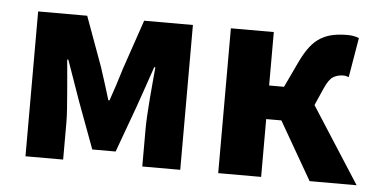

<svg xmlns="http://www.w3.org/2000/svg" viewBox="-42 -581 1289 655"><g transform="rotate(5 603.0 -254.0)"><path d="M65 0V-496H233L295 -326Q305 -296 313.5 -268.5Q322 -241 330 -215H334Q343 -241 352 -268.5Q361 -296 370 -326L428 -496H595V0H465V-127Q465 -147 466.5 -175Q468 -203 470.5 -233Q473 -263 475.5 -291.5Q478 -320 480 -341H476Q465 -308 452 -271Q439 -234 428 -202L370 -43H290L231 -202Q220 -234 206.5 -271.5Q193 -309 182 -341H178Q180 -320 182.5 -291.5Q185 -263 187.5 -233Q190 -203 192 -175Q194 -147 194 -127V0Z M725 0V-496H872V-313H923L966 -404Q981 -435 997 -455.5Q1013 -476 1032.5 -487.5Q1052 -499 1074 -503.5Q1096 -508 1123 -508Q1145 -508 1163 -501L1140 -365Q1135 -367 1130.5 -368Q1126 -369 1121 -369Q1102 -369 1087 -360Q1072 -351 1058 -319L1032 -260L1199 0H1038L924 -198H872V0Z"/></g></svg>

Font: TT Toshiba Sans
Style: Bold
Weight: 700
Designer: Paul D. Hunt
Foundry: Toshiba Corporation
Version: Version 2.020;PS 2.000;hotconv 1.0.86;makeotf.lib2.5.63406